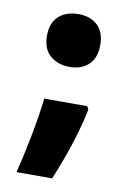

<svg xmlns="http://www.w3.org/2000/svg" viewBox="-72 -593 448 674"><g transform="rotate(10 152.5 -256.0)"><path d="M57 -454Q57 -500 83 -524Q109 -548 154 -548Q196 -548 221.5 -524Q247 -500 247 -454Q247 -408 221.5 -384Q196 -360 154 -360Q111 -360 84 -384Q57 -408 57 -454ZM239 -235 245 -224Q238 -187 224.5 -140Q211 -93 194 -46.5Q177 0 162 36H35Q51 -28 65 -101Q79 -174 86 -235Z"/></g></svg>

Font: Noto Sans Telugu UI Condensed Black
Style: Regular
Weight: 900
Width: 3
Designer: Jelle Bosma - Monotype Design Team
Foundry: Monotype Imaging Inc.
Version: Version 2.005; ttfautohint (v1.8.4.7-5d5b)